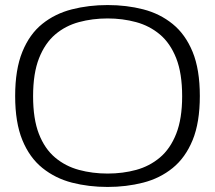

<svg xmlns="http://www.w3.org/2000/svg" viewBox="-20 -730 851 760"><path d="M40 -350Q40 -455 68.5 -525Q97 -595 147.5 -635.5Q198 -676 264.5 -693Q331 -710 406 -710Q481 -710 547 -693Q613 -676 663.5 -635Q714 -594 742.5 -524.5Q771 -455 771 -350Q771 -245 742.5 -175.5Q714 -106 663.5 -65Q613 -24 546.5 -7Q480 10 406 10Q331 10 265 -7Q199 -24 148 -65Q97 -106 68.5 -175.5Q40 -245 40 -350ZM111 -349Q111 -259 134 -200Q157 -141 198 -106.5Q239 -72 292.5 -57.5Q346 -43 406 -43Q466 -43 519 -57.5Q572 -72 613 -106.5Q654 -141 677.5 -200.5Q701 -260 701 -349Q701 -440 677.5 -499.5Q654 -559 613 -593.5Q572 -628 518.5 -642.5Q465 -657 406 -657Q346 -657 292.5 -642.5Q239 -628 198.5 -593.5Q158 -559 134.5 -499.5Q111 -440 111 -349Z"/></svg>

Font: Georama Extended Light
Style: Regular
Weight: 300
Width: 7
Designer: Jean-Baptiste Levee
Foundry: Production Type
Version: Version 1.000